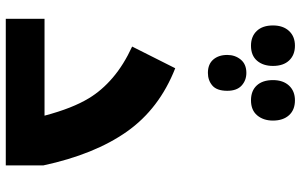

<svg xmlns="http://www.w3.org/2000/svg" viewBox="-208 -832 1040 664"><g transform="rotate(90 312.0 -500.0)"><path d="M45 -134H380Q367 -183 352 -221Q337 -259 320 -287Q293 -332 248.5 -370Q204 -408 141 -437L216 -586Q356 -531 435 -419Q514 -307 552 -130V0H45ZM327 -1000Q360 -1000 378.5 -979.5Q397 -959 397 -924Q397 -891 379 -869.5Q361 -848 327 -848Q294 -848 275.5 -868Q257 -888 257 -924Q257 -959 276 -979.5Q295 -1000 327 -1000ZM138 -1000Q170 -1000 189 -980Q208 -960 208 -924Q208 -890 190 -869Q172 -848 138 -848Q106 -848 87 -868Q68 -888 68 -924Q68 -959 87 -979.5Q106 -1000 138 -1000ZM232 -832Q258 -832 276 -815.5Q294 -799 294 -766Q294 -730 276 -714.5Q258 -699 232 -699Q202 -699 186 -717.5Q170 -736 170 -766Q170 -793 186 -812.5Q202 -832 232 -832Z"/></g></svg>

Font: Noto Kufi Arabic ExtraBold
Style: Regular
Weight: 800
Designer: Monotype Design Team, David Williams, Khaled Hosny
Foundry: Google LLC
Version: Version 2.109; ttfautohint (v1.8.4.7-5d5b)